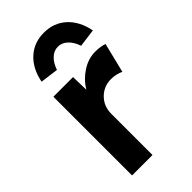

<svg xmlns="http://www.w3.org/2000/svg" viewBox="-239 -843 911 911"><g transform="rotate(-45 216.5 -387.5)"><path d="M71 0V-528H203L205 -441Q231 -484 273.5 -511.5Q316 -539 363 -539Q381 -539 396.5 -536.5Q412 -534 423 -530L386 -380Q375 -386 358 -390Q341 -394 324 -394Q275 -394 241.5 -360.5Q208 -327 208 -276V0ZM173 -606 82 -618Q96 -691 141.5 -733Q187 -775 254 -775Q321 -775 366.5 -733Q412 -691 426 -618L335 -606Q324 -640 302.5 -660.5Q281 -681 254 -681Q227 -681 205.5 -660.5Q184 -640 173 -606Z"/></g></svg>

Font: Lexend SemiBold
Style: Regular
Weight: 600
Designer: Bonnie Shaver-Troup, Thomas Jockin
Foundry: Lexend
Version: Version 1.005; ttfautohint (v1.8.3)